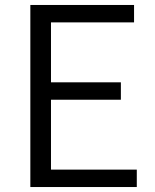

<svg xmlns="http://www.w3.org/2000/svg" viewBox="-20 -752 624 772"><path d="M102 0H530V-70H185V-351H466V-421H185V-662H519V-732H102Z"/></svg>

Font: Noto Sans CJK SC DemiLight
Style: Regular
Weight: 350
Designer: Ryoko NISHIZUKA 西塚涼子 (kana, bopomofo & ideographs); Paul D. Hunt (Latin, Greek & Cyrillic); Sandoll Communications 산돌커뮤니
Foundry: Adobe
Version: Version 2.004;hotconv 1.0.118;makeotfexe 2.5.65603